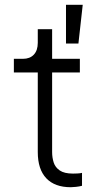

<svg xmlns="http://www.w3.org/2000/svg" viewBox="-20 -777 403 803"><path d="M276 6Q209 6 173.5 -31.5Q138 -69 138 -141V-474H38V-531H76Q105 -531 121.5 -548.5Q138 -566 138 -598V-655H198V-531H314V-474H198V-141Q198 -118 204.5 -97.5Q211 -77 230 -64Q249 -51 285 -51Q293 -51 304 -51.5Q315 -52 323 -54V0Q312 3 298 4.5Q284 6 276 6ZM256 -595V-757H326L308 -595Z"/></svg>

Font: Plus Jakarta Sans Light
Style: Regular
Weight: 300
Designer: Gumpita Rahayu
Foundry: Tokotype
Version: Version 2.006; ttfautohint (v1.8.4.7-5d5b)